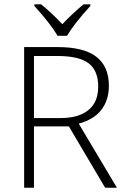

<svg xmlns="http://www.w3.org/2000/svg" viewBox="-20 -885 592 905"><path d="M140.1 -289.1V0H93.8V-663.1H251.5Q375 -663.1 434.1 -617.4Q493.2 -571.8 493.2 -480.5Q493.2 -413.6 458 -367.7Q422.9 -321.8 351.1 -302.2L531.2 0H475.6L304.7 -289.1ZM140.1 -328.6H266.6Q350.6 -328.6 396.7 -366.2Q442.9 -403.8 442.9 -476.6Q442.9 -552.2 397.7 -586.7Q352.5 -621.1 250 -621.1H140.1ZM405.8 -856.9Q328.6 -772 295.9 -716.3H251.5Q217.3 -773.9 142.1 -856.9V-864.7H173.8Q225.6 -822.3 273.9 -771Q322.8 -822.8 374 -864.7H405.8Z"/></svg>

Font: Bpm'online Open Sans Light
Style: Regular
Weight: 300
Foundry: Ascender Corporation
Version: Version 1.10